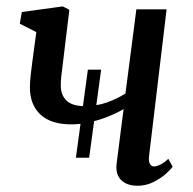

<svg xmlns="http://www.w3.org/2000/svg" viewBox="-20 -586 620 616"><path d="M223.5 -80 262 -362.5H304.5L266 -80ZM202.5 -554.5 184 -402Q182.5 -386 180.2 -370.2Q178 -354.5 176.5 -340Q175 -325.5 175 -312Q175 -281 193.5 -263.2Q212 -245.5 251.5 -245.5Q289 -245.5 321.5 -256.8Q354 -268 382.5 -286L417.5 -556H514.5L458.5 -87.5Q456 -69.5 460.8 -60.8Q465.5 -52 473.5 -52Q482 -52 493.8 -57.5Q505.5 -63 520 -76.5L534 -51Q528 -42.5 511.8 -28Q495.5 -13.5 472 -1.8Q448.5 10 421 10Q398 10 382 1.5Q366 -7 358.8 -22.5Q351.5 -38 354 -60L376.5 -236Q351.5 -221.5 323 -210.5Q294.5 -199.5 265.2 -193.2Q236 -187 208.5 -187Q143.5 -187 109.8 -218.5Q76 -250 76 -305.5Q76 -322.5 78.2 -342.8Q80.5 -363 83.2 -384Q86 -405 88.5 -423L96.5 -483L43.5 -510L50 -547.5L181.5 -565.5Z"/></svg>

Font: Merriweather 20pt
Style: Italic
Weight: 400
Italic angle: -7.8°
Version: Version 2.101